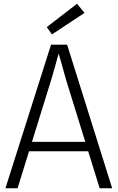

<svg xmlns="http://www.w3.org/2000/svg" viewBox="-20 -1007 631 1027"><path d="M9 0 253 -768H339L580 0H513L335 -575Q330 -590 324.5 -611.5Q319 -633 312.5 -655.5Q306 -678 300 -699Q294 -720 290 -734H298Q293 -720 287.5 -699Q282 -678 275.5 -655Q269 -632 263 -611Q257 -590 252 -574L74 0ZM119 -198V-248H469V-198ZM258 -823 230 -862 392 -987 432 -938Z"/></svg>

Font: Yaldevi ExtraLight Light
Style: Regular
Weight: 300
Version: Version 1.100